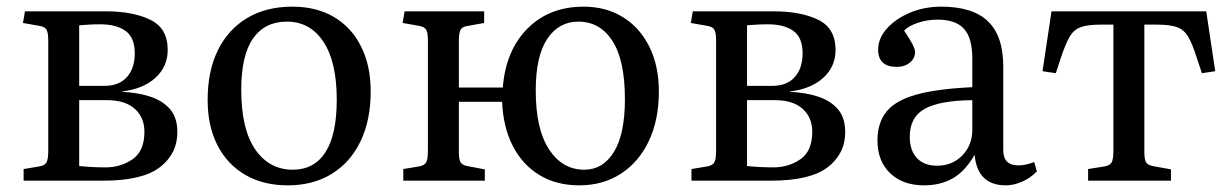

<svg xmlns="http://www.w3.org/2000/svg" viewBox="-20 -543 3700 577"><path d="M51 0V-35L99 -43Q115 -46 120 -55.5Q125 -65 125 -91V-420Q125 -443 120.5 -452.5Q116 -462 100 -465L49 -474L55 -509H297Q380 -509 432 -483.5Q484 -458 484 -393Q484 -343 447.5 -309.5Q411 -276 347 -268V-267Q393 -265 430.5 -253Q468 -241 490.5 -215.5Q513 -190 513 -146Q513 -81 460.5 -40.5Q408 0 289 0ZM218 -285H294Q338 -285 361.5 -311.5Q385 -338 385 -383Q385 -430 357.5 -450Q330 -470 280 -470Q264 -470 247 -469Q230 -468 218 -467ZM297 -40Q343 -40 378.5 -64.5Q414 -89 414 -147Q414 -190 385 -216Q356 -242 302 -242H218V-44Q238 -42 258 -41Q278 -40 297 -40Z M845 14Q771 14 717 -17.5Q663 -49 633.5 -106.5Q604 -164 604 -243Q604 -330 635 -392.5Q666 -455 723 -489Q780 -523 859 -523Q931 -523 983.5 -492Q1036 -461 1065 -403.5Q1094 -346 1094 -268Q1094 -182 1063.5 -118.5Q1033 -55 977 -20.5Q921 14 845 14ZM860 -33Q924 -33 958 -85.5Q992 -138 992 -244Q992 -357 952 -417.5Q912 -478 842 -478Q776 -478 740.5 -427.5Q705 -377 705 -273Q705 -155 747 -94Q789 -33 860 -33Z M1721 14Q1652 14 1601 -17Q1550 -48 1521 -104.5Q1492 -161 1489 -237H1359V-87Q1359 -64 1364 -55.5Q1369 -47 1384 -44L1437 -34V0H1192V-35L1240 -43Q1256 -46 1261 -55.5Q1266 -65 1266 -91V-420Q1266 -444 1261 -453Q1256 -462 1241 -465L1190 -474L1196 -509H1435V-474L1385 -465Q1369 -463 1364 -453.5Q1359 -444 1359 -419V-280H1491Q1500 -392 1565.5 -457.5Q1631 -523 1734 -523Q1801 -523 1852 -491.5Q1903 -460 1931.5 -402.5Q1960 -345 1960 -268Q1960 -183 1930 -119.5Q1900 -56 1846 -21Q1792 14 1721 14ZM1736 -33Q1792 -33 1825 -86.5Q1858 -140 1858 -245Q1858 -362 1820.5 -420Q1783 -478 1718 -478Q1659 -478 1624.5 -426Q1590 -374 1590 -271Q1590 -155 1630 -94Q1670 -33 1736 -33Z M2058 0V-35L2106 -43Q2122 -46 2127 -55.5Q2132 -65 2132 -91V-420Q2132 -443 2127.5 -452.5Q2123 -462 2107 -465L2056 -474L2062 -509H2304Q2387 -509 2439 -483.5Q2491 -458 2491 -393Q2491 -343 2454.5 -309.5Q2418 -276 2354 -268V-267Q2400 -265 2437.5 -253Q2475 -241 2497.5 -215.5Q2520 -190 2520 -146Q2520 -81 2467.5 -40.5Q2415 0 2296 0ZM2225 -285H2301Q2345 -285 2368.5 -311.5Q2392 -338 2392 -383Q2392 -430 2364.5 -450Q2337 -470 2287 -470Q2271 -470 2254 -469Q2237 -468 2225 -467ZM2304 -40Q2350 -40 2385.5 -64.5Q2421 -89 2421 -147Q2421 -190 2392 -216Q2363 -242 2309 -242H2225V-44Q2245 -42 2265 -41Q2285 -40 2304 -40Z M2757 14Q2693 14 2655 -22.5Q2617 -59 2617 -121Q2617 -174 2644 -207.5Q2671 -241 2733 -258.5Q2795 -276 2902 -281V-367Q2902 -429 2877 -456.5Q2852 -484 2797 -484Q2767 -484 2738.5 -474.5Q2710 -465 2697 -451Q2714 -426 2722 -410.5Q2730 -395 2730 -387Q2730 -368 2714.5 -355Q2699 -342 2675 -342Q2619 -342 2619 -394Q2619 -428 2645.5 -457.5Q2672 -487 2715 -505Q2758 -523 2809 -523Q2903 -523 2949 -479Q2995 -435 2995 -343V-92Q2995 -46 3040 -46Q3062 -46 3088 -56L3096 -28Q3077 -8 3051.5 3Q3026 14 3003 14Q2917 14 2909 -78Q2881 -29 2844 -7.5Q2807 14 2757 14ZM2796 -45Q2842 -45 2872 -76Q2902 -107 2902 -153V-242Q2804 -241 2759 -216Q2714 -191 2714 -132Q2714 -91 2735.5 -68Q2757 -45 2796 -45Z M3250 0V-35L3300 -43Q3316 -46 3321 -55.5Q3326 -65 3326 -91V-469H3289Q3249 -469 3228 -461.5Q3207 -454 3194.5 -432.5Q3182 -411 3168 -369L3153 -323L3113 -329L3140 -509H3605L3632 -329L3592 -323L3576 -371Q3563 -412 3550.5 -433Q3538 -454 3517 -461.5Q3496 -469 3456 -469H3419V-87Q3419 -64 3424 -55.5Q3429 -47 3444 -44L3499 -34V0Z"/></svg>

Font: Literata 36pt
Style: Regular
Weight: 400
Designer: Latin by Veronika Burian and Jose Scaglione. Greek by Irene Vlachou. Cyrillic by Vera Evstafieva.
Foundry: TypeTogether
Version: Version 3.002